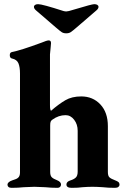

<svg xmlns="http://www.w3.org/2000/svg" viewBox="-20 -899 609 922"><path d="M16 -12Q16 -25 39 -33Q42 -34 53.5 -38Q65 -42 70.5 -49.5Q76 -57 76 -71V-546Q76 -577 68.5 -595Q61 -613 38 -618Q27 -620 27 -634Q27 -647 37 -649Q79 -657 179 -694L200 -702Q209 -705 214 -705Q225 -705 225 -692L223 -669L220 -638V-394Q220 -371 225 -367Q262 -399 293.5 -417.5Q325 -436 370 -436Q426 -436 462 -397.5Q498 -359 498 -293V-73Q498 -54 506 -47Q514 -40 533 -33Q544 -29 549 -24.5Q554 -20 554 -12Q554 -6 548.5 -1.5Q543 3 532 3Q498 3 474 0Q444 -2 424 -2Q402 -2 376 0Q357 3 324 3Q299 3 299 -13Q299 -27 319 -33Q335 -38 344 -46.5Q353 -55 353 -75V-271Q353 -302 336 -324Q319 -346 295 -346Q261 -346 231 -324Q225 -320 223 -314Q221 -308 221 -296V-73Q221 -55 229 -47.5Q237 -40 253 -34Q273 -26 273 -13Q273 -6 268.5 -1.5Q264 3 256 3Q226 3 197 0Q161 -2 145 -2Q128 -2 94 0Q67 3 36 3Q26 3 21 -1Q16 -5 16 -12ZM246 -769 152 -850Q143 -858 143 -866Q143 -872 148.5 -875.5Q154 -879 163 -879Q183 -879 285 -846Q293 -844 298 -844Q301 -844 311 -846L342 -855Q421 -879 433 -879Q442 -879 447.5 -875.5Q453 -872 453 -866Q453 -858 444 -850L350 -769Q328 -750 319.5 -744.5Q311 -739 298 -739Q285 -739 276.5 -744.5Q268 -750 246 -769Z"/></svg>

Font: EB Garamond ExtraBold
Style: Regular
Weight: 800
Designer: Georg Duffner and Octavio Pardo
Foundry: Georg Duffner
Version: Version 1.000